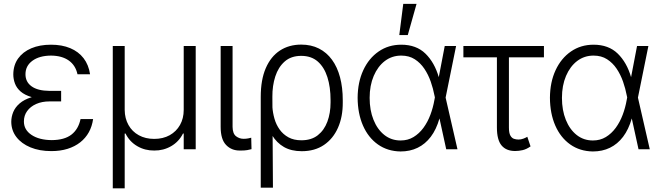

<svg xmlns="http://www.w3.org/2000/svg" viewBox="-20 -789 3494 1015"><path d="M241.2 -287.1H303.2V-252.9H241.7Q201.7 -252.9 171.1 -239.3Q140.6 -225.6 123.5 -201.9Q106.4 -178.2 106.4 -147.5Q106 -103 146.5 -75.9Q187 -48.8 253.9 -48.3Q320.8 -48.8 357.7 -77.4Q394.5 -106 405.8 -159.7H472.2Q466.8 -121.1 449.7 -90.1Q432.6 -59.1 404.1 -36.6Q375.5 -14.2 337.2 -2.2Q298.8 9.8 251.5 9.8Q188.5 9.8 140.9 -10Q93.3 -29.8 66.7 -64.5Q40 -99.1 39.6 -145Q39.6 -171.4 50 -196.8Q60.5 -222.2 84 -242.4Q107.4 -262.7 146.2 -274.9Q185.1 -287.1 241.2 -287.1ZM303.2 -264.6H241.2Q185.1 -264.6 147.7 -275.6Q110.4 -286.6 89.1 -305.2Q67.9 -323.7 59.1 -347.4Q50.3 -371.1 50.3 -396Q50.8 -444.8 75.7 -479.7Q100.6 -514.6 145.3 -533.7Q189.9 -552.7 249.5 -552.7Q307.6 -552.7 351.3 -534.4Q395 -516.1 421.9 -481.2Q448.7 -446.3 456.1 -396.5H389.6Q379.4 -443.8 343.5 -469.2Q307.6 -494.6 249.5 -495.1Q188 -494.6 151.4 -467.8Q114.7 -440.9 114.7 -397Q114.3 -356.4 146.7 -332.8Q179.2 -309.1 241.7 -308.6H303.2Z M576.2 206.5V-545.9H639.2V-208Q639.6 -163.1 659.2 -128.2Q678.7 -93.3 713.9 -74Q749 -54.7 795.4 -54.7Q841.8 -54.7 877 -74.2Q912.1 -93.8 931.6 -128.4Q951.2 -163.1 951.2 -208V-545.9H1014.6V0H951.2V-83H947.3Q925.8 -40 885 -16.4Q844.2 7.3 795.4 6.8Q746.1 7.3 705.6 -16.4Q665 -40 643.6 -83H639.2V206.5Z M1146.5 -545.9H1209.5V-118.2Q1210 -82.5 1227.8 -68.8Q1245.6 -55.2 1267.6 -55.2Q1280.8 -55.2 1292.5 -57.4Q1304.2 -59.6 1308.1 -61L1309.6 -0.5Q1301.8 2 1286.6 4.6Q1271.5 7.3 1248 6.8Q1204.1 7.3 1175.3 -22.5Q1146.5 -52.2 1146.5 -118.2Z M1358.4 203.1V-276.9Q1358.4 -367.2 1385 -428.7Q1411.6 -490.2 1459.7 -521.7Q1507.8 -553.2 1572.3 -553.2Q1625 -553.2 1666 -532.5Q1707 -511.7 1735.1 -473.1Q1763.2 -434.6 1777.6 -380.4Q1792 -326.2 1792 -259.3V-247.6Q1792.5 -171.9 1766.8 -113.8Q1741.2 -55.7 1692.6 -22.7Q1644 10.3 1575.2 10.3Q1520 10.3 1481.4 -11.7Q1442.9 -33.7 1417.7 -75.2Q1392.6 -116.7 1378.4 -174.3L1419.9 -225.1Q1421.9 -193.4 1430.9 -161.6Q1439.9 -129.9 1458.3 -104.2Q1476.6 -78.6 1504.9 -63Q1533.2 -47.4 1573.2 -47.4Q1626 -47.4 1659.9 -74Q1693.8 -100.6 1710.7 -146Q1727.5 -191.4 1727.5 -247.6V-259.3Q1727.5 -328.6 1710.7 -381.3Q1693.8 -434.1 1659.7 -463.9Q1625.5 -493.7 1572.3 -493.7Q1519 -493.7 1485.1 -463.9Q1451.2 -434.1 1435.3 -384.8Q1419.4 -335.4 1419.9 -277.3L1422.9 203.1Z M2097.7 11.7Q2028.8 10.7 1977.8 -25.4Q1926.8 -61.5 1898.9 -125.2Q1871.1 -189 1870.6 -272Q1871.1 -354.5 1900.4 -417.7Q1929.7 -481 1981.7 -516.8Q2033.7 -552.7 2101.1 -552.7Q2180.7 -552.7 2229 -505.6Q2277.3 -458.5 2299.8 -380.4H2323.7L2335.4 -274.4L2398.4 0H2338.9L2276.9 -283.7Q2270 -320.3 2257.1 -357.4Q2244.1 -394.5 2223.4 -425.5Q2202.6 -456.5 2172.6 -475.8Q2142.6 -495.1 2101.1 -495.1Q2052.2 -495.1 2014.6 -466.6Q1977.1 -438 1955.6 -387.5Q1934.1 -336.9 1934.1 -271.5Q1934.1 -206.5 1954.6 -155.5Q1975.1 -104.5 2012 -75.4Q2048.8 -46.4 2097.7 -46.4Q2136.2 -46.4 2166 -64.5Q2195.8 -82.5 2218.3 -113Q2240.7 -143.6 2255.1 -181.9Q2269.5 -220.2 2276.4 -260.3L2331.1 -545.9H2391.1L2335.4 -271.5L2324.2 -162.6H2303.2Q2286.6 -104.5 2257.3 -65.9Q2228 -27.3 2187.7 -7.8Q2147.5 11.7 2097.7 11.7ZM2090.8 -603.5 2111.8 -768.6H2182.1L2135.7 -603.5Z M2855.5 -545.9V-485.8H2429.7V-545.9ZM2606.9 -545.9H2670.4V-115.2Q2670.4 -85.9 2678 -72.5Q2685.5 -59.1 2697 -55.2Q2708.5 -51.3 2721.2 -51.3Q2733.9 -51.3 2746.3 -55.9Q2758.8 -60.5 2767.6 -65.9L2784.7 -15.1Q2763.2 0 2743.2 4.6Q2723.1 9.3 2703.1 9.3Q2656.2 9.3 2631.6 -20Q2606.9 -49.3 2606.9 -115.2Z M3114.3 11.7Q3045.4 10.7 2994.4 -25.4Q2943.4 -61.5 2915.5 -125.2Q2887.7 -189 2887.2 -272Q2887.7 -354.5 2917 -417.7Q2946.3 -481 2998.3 -516.8Q3050.3 -552.7 3117.7 -552.7Q3197.3 -552.7 3245.6 -505.6Q3293.9 -458.5 3316.4 -380.4H3340.3L3352.1 -274.4L3415 0H3355.5L3293.5 -283.7Q3286.6 -320.3 3273.7 -357.4Q3260.7 -394.5 3240 -425.5Q3219.2 -456.5 3189.2 -475.8Q3159.2 -495.1 3117.7 -495.1Q3068.8 -495.1 3031.2 -466.6Q2993.7 -438 2972.2 -387.5Q2950.7 -336.9 2950.7 -271.5Q2950.7 -206.5 2971.2 -155.5Q2991.7 -104.5 3028.6 -75.4Q3065.4 -46.4 3114.3 -46.4Q3152.8 -46.4 3182.6 -64.5Q3212.4 -82.5 3234.9 -113Q3257.3 -143.6 3271.7 -181.9Q3286.1 -220.2 3293 -260.3L3347.7 -545.9H3407.7L3352.1 -271.5L3340.8 -162.6H3319.8Q3303.2 -104.5 3273.9 -65.9Q3244.6 -27.3 3204.3 -7.8Q3164.1 11.7 3114.3 11.7Z"/></svg>

Font: Inter Tight Light
Style: Regular
Weight: 300
Designer: Rasmus Andersson
Foundry: rsms
Version: Version 3.004